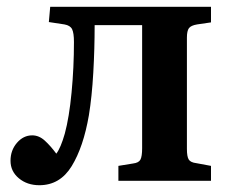

<svg xmlns="http://www.w3.org/2000/svg" viewBox="-20 -533 683 566"><path d="M96 13Q60 13 35.5 -7.5Q11 -28 11 -59Q11 -90 30 -112Q49 -134 75 -134Q95 -134 112 -118.5Q129 -103 146 -80Q159 -97 171 -139Q184 -187 191 -260.5Q198 -334 198 -409Q198 -436 192.5 -447Q187 -458 170 -461L124 -468L128 -513H602V-467L561 -461Q543 -458 537 -450Q531 -442 531 -422V-94Q531 -71 536.5 -62.5Q542 -54 559 -52L602 -44V0H329V-44L372 -51Q389 -53 394 -62.5Q399 -72 399 -96V-459H259Q259 -389 255 -318.5Q251 -248 242 -193Q226 -100 191.5 -43.5Q157 13 96 13Z"/></svg>

Font: Literata 36pt SemiBold
Style: Regular
Weight: 600
Designer: Latin by Veronika Burian and Jose Scaglione. Greek by Irene Vlachou. Cyrillic by Vera Evstafieva.
Foundry: TypeTogether
Version: Version 3.002